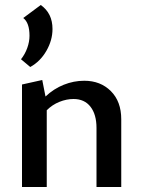

<svg xmlns="http://www.w3.org/2000/svg" viewBox="-20 -748 573 768"><path d="M465 -271V0H366V-236Q366 -290 342 -321Q318 -352 274 -352Q246 -352 217.5 -340.5Q189 -329 167 -307V0H68V-410L149 -428L162 -362Q195 -393 235 -409Q275 -425 317 -425Q382 -425 423.5 -383.5Q465 -342 465 -271ZM64 -511Q80 -531 89 -556Q98 -581 98 -605Q98 -657 73 -676L143 -728Q190 -695 190 -632Q190 -587 165.5 -544.5Q141 -502 101 -480Z"/></svg>

Font: Ysabeau Semibold
Style: Regular
Weight: 600
Designer: Christian Thalmann (Catharsis Fonts)
Version: Version 0.003